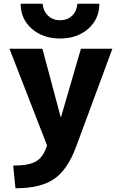

<svg xmlns="http://www.w3.org/2000/svg" viewBox="-20 -782 650 1032"><path d="M91 -762H209Q213 -721 239 -697Q265 -673 303 -673Q341 -673 366.5 -696.5Q392 -720 396 -762H514Q514 -680 454.5 -627.5Q395 -575 303 -575Q211 -575 151 -627.5Q91 -680 91 -762ZM306 -153H308L415 -520H584L389 7Q343 131 270 180.5Q197 230 63 230L51 108Q136 108 174.5 85Q213 62 233 0L31 -520H208Z"/></svg>

Font: M PLUS 1p ExtraBold
Style: Regular
Weight: 800
Version: Version 1.062